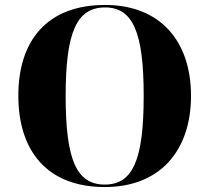

<svg xmlns="http://www.w3.org/2000/svg" viewBox="-20 -745 845 775"><path d="M403 10C626 10 751 -137 751 -358C751 -580 626 -725 404 -725C169 -725 54 -580 54 -359C54 -137 169 10 403 10ZM403 0C289 0 245 -99 245 -358C245 -616 290 -715 404 -715C516 -715 560 -616 560 -358C560 -99 516 0 403 0Z"/></svg>

Font: Noto Serif Display ExtraBold
Style: Regular
Weight: 800
Designer: Monotype Design Team
Foundry: Monotype Imaging Inc.
Version: Version 2.009